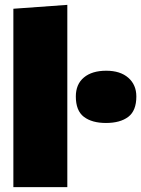

<svg xmlns="http://www.w3.org/2000/svg" viewBox="-20 -770 581 790"><path d="M35 0V-734L257 -750V0ZM416 -264Q358.5 -264 325.2 -289.2Q292 -314.5 292 -373Q292 -423.5 325.2 -451.2Q358.5 -479 417 -479Q475 -479 508 -450Q541 -421 541 -373Q541 -314.5 507.8 -289.2Q474.5 -264 416 -264Z"/></svg>

Font: Commissioner Black
Style: Regular
Weight: 900
Designer: Kostas Bartsokas
Foundry: Kostas Bartsokas
Version: Version 1.000; ttfautohint (v1.8.3)